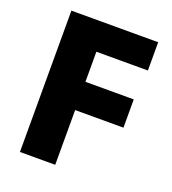

<svg xmlns="http://www.w3.org/2000/svg" viewBox="-130 -802 804 900"><g transform="rotate(20 272.0 -352.5)"><path d="M72 0V-705H505V-564H248V-414H489V-273H248V0Z"/></g></svg>

Font: Nunito Sans 7pt Condensed Black
Style: Regular
Weight: 900
Width: 3
Designer: Vernon Adams
Foundry: Vernon Adams
Version: Version 3.101;gftools[0.9.27]